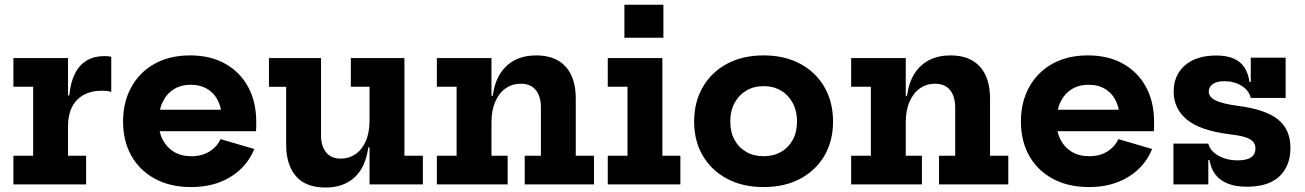

<svg xmlns="http://www.w3.org/2000/svg" viewBox="-20 -804 5688 837"><path d="M276.5 -125H355.5V0H38.5V-125H124.5V-426H38.5V-551H276.5ZM465 -403.5Q456.5 -406 446.2 -407.2Q436 -408.5 424 -408.5Q354.5 -408.5 315.5 -368Q276.5 -327.5 276.5 -252.5L250 -388H282Q287.5 -445 306.8 -483.2Q326 -521.5 358.5 -540.5Q391 -559.5 435.5 -559.5Q444 -559.5 451.2 -558.8Q458.5 -558 465 -556.5Z M813.5 11.5Q722 11.5 655.2 -24.8Q588.5 -61 552.5 -125.2Q516.5 -189.5 516.5 -274Q516.5 -359 552.5 -424.2Q588.5 -489.5 654 -526Q719.5 -562.5 808.5 -562.5Q897.5 -562.5 962.2 -526Q1027 -489.5 1062 -424.5Q1097 -359.5 1097 -273.5Q1097 -259.5 1097 -249.5Q1097 -239.5 1096 -232H946Q947.5 -243 947.8 -254.5Q948 -266 948 -280.5Q948 -326.5 932 -361.2Q916 -396 885.2 -415.2Q854.5 -434.5 811 -434.5Q769 -434.5 737.5 -414.8Q706 -395 688.8 -358.8Q671.5 -322.5 671.5 -274Q671.5 -229.5 689 -195.5Q706.5 -161.5 738.2 -142.2Q770 -123 814.5 -123Q860 -123 892.8 -143.2Q925.5 -163.5 941.5 -197.5L1088.5 -154.5Q1057.5 -77.5 985.2 -33Q913 11.5 813.5 11.5ZM613 -232V-325.5H1006.5L1023 -232Z M1591 -426H1509.5V-551H1743V-125H1823.5V0H1591ZM1379.5 -551V-214Q1379.5 -167.5 1401.5 -140Q1423.5 -112.5 1466 -112.5Q1500.5 -112.5 1529 -131.5Q1557.5 -150.5 1574.2 -187.8Q1591 -225 1591 -280L1617.5 -161.5H1585.5Q1573.5 -74 1525.2 -30.2Q1477 13.5 1399 13.5Q1313 13.5 1270.2 -36Q1227.5 -85.5 1227.5 -173.5V-425.5H1152.5V-551Z M2122.5 -125H2193V0H1884.5V-125H1970.5V-426H1884.5V-551H2122.5ZM2338 -125V-336.5Q2338 -383.5 2315.8 -411.2Q2293.5 -439 2250 -439Q2213 -439 2184.2 -418.8Q2155.5 -398.5 2139 -360.8Q2122.5 -323 2122.5 -271L2096 -386.5H2128Q2136 -445 2161.2 -484Q2186.5 -523 2226.2 -542.8Q2266 -562.5 2317.5 -562.5Q2401 -562.5 2445.5 -513.8Q2490 -465 2490 -374V-125H2569.5V0H2267.5V-125Z M2867.5 -125H2946V0H2629.5V-125H2715.5V-426H2629.5V-551H2867.5ZM2702 -783.5H2872V-639.5H2702Z M3309 11.5Q3217.5 11.5 3149.5 -24.8Q3081.5 -61 3043.8 -125.2Q3006 -189.5 3006 -274Q3006 -359.5 3043.8 -424.5Q3081.5 -489.5 3149.5 -526Q3217.5 -562.5 3309 -562.5Q3400 -562.5 3468.2 -526Q3536.5 -489.5 3574 -424.5Q3611.5 -359.5 3611.5 -274Q3611.5 -189.5 3574 -125.2Q3536.5 -61 3468.5 -24.8Q3400.5 11.5 3309 11.5ZM3309 -123Q3352 -123 3384.8 -141.8Q3417.5 -160.5 3436 -194.5Q3454.5 -228.5 3454.5 -274.5Q3454.5 -320 3436 -354.8Q3417.5 -389.5 3384.8 -409Q3352 -428.5 3309 -428.5Q3266 -428.5 3233.2 -409Q3200.5 -389.5 3182 -354.8Q3163.5 -320 3163.5 -274.5Q3163.5 -228.5 3182 -194.5Q3200.5 -160.5 3233.2 -141.8Q3266 -123 3309 -123Z M3928.5 -125H3999V0H3690.5V-125H3776.5V-426H3690.5V-551H3928.5ZM4144 -125V-336.5Q4144 -383.5 4121.8 -411.2Q4099.5 -439 4056 -439Q4019 -439 3990.2 -418.8Q3961.5 -398.5 3945 -360.8Q3928.5 -323 3928.5 -271L3902 -386.5H3934Q3942 -445 3967.2 -484Q3992.5 -523 4032.2 -542.8Q4072 -562.5 4123.5 -562.5Q4207 -562.5 4251.5 -513.8Q4296 -465 4296 -374V-125H4375.5V0H4073.5V-125Z M4727.5 11.5Q4636 11.5 4569.2 -24.8Q4502.5 -61 4466.5 -125.2Q4430.5 -189.5 4430.5 -274Q4430.5 -359 4466.5 -424.2Q4502.5 -489.5 4568 -526Q4633.5 -562.5 4722.5 -562.5Q4811.5 -562.5 4876.2 -526Q4941 -489.5 4976 -424.5Q5011 -359.5 5011 -273.5Q5011 -259.5 5011 -249.5Q5011 -239.5 5010 -232H4860Q4861.5 -243 4861.8 -254.5Q4862 -266 4862 -280.5Q4862 -326.5 4846 -361.2Q4830 -396 4799.2 -415.2Q4768.5 -434.5 4725 -434.5Q4683 -434.5 4651.5 -414.8Q4620 -395 4602.8 -358.8Q4585.5 -322.5 4585.5 -274Q4585.5 -229.5 4603 -195.5Q4620.5 -161.5 4652.2 -142.2Q4684 -123 4728.5 -123Q4774 -123 4806.8 -143.2Q4839.5 -163.5 4855.5 -197.5L5002.5 -154.5Q4971.5 -77.5 4899.2 -33Q4827 11.5 4727.5 11.5ZM4527 -232V-325.5H4920.5L4937 -232Z M5415.5 10Q5366.5 10 5332.2 -3.8Q5298 -17.5 5278.2 -43.5Q5258.5 -69.5 5252.5 -106.5H5229.5L5247.5 -178Q5255 -146.5 5291 -125.8Q5327 -105 5376.5 -105Q5415 -105 5434 -118.2Q5453 -131.5 5453 -157Q5453 -183 5428.8 -197.2Q5404.5 -211.5 5341.5 -218.5Q5213 -234.5 5154.8 -282Q5096.5 -329.5 5096.5 -405Q5096.5 -476 5145.5 -519Q5194.5 -562 5282.5 -562Q5327.5 -562 5358 -548.8Q5388.5 -535.5 5405.2 -509.5Q5422 -483.5 5427 -446.5H5450L5432.5 -377Q5425 -410 5392.5 -430Q5360 -450 5317.5 -450Q5283.5 -450 5266.5 -437.2Q5249.5 -424.5 5249.5 -405Q5249.5 -380.5 5279.8 -366Q5310 -351.5 5373.5 -343Q5496.5 -327.5 5551 -283.5Q5605.5 -239.5 5605.5 -159.5Q5605.5 -80.5 5557.5 -35.2Q5509.5 10 5415.5 10ZM5095.5 0V-178H5247.5V0ZM5432.5 -377V-552.5H5584.5V-377Z"/></svg>

Font: Hepta Slab
Style: Bold
Weight: 700
Designer: Michael LaGattuta
Foundry: Michael LaGattuta
Version: Version 1.100